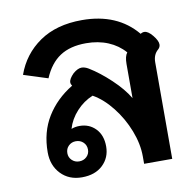

<svg xmlns="http://www.w3.org/2000/svg" viewBox="-72 -676 775 760"><g transform="rotate(-10 316.0 -296.5)"><path d="M81 -111Q81 -192 118.5 -253Q156 -314 222 -354Q217 -361 217 -368Q217 -382 237 -402Q256 -418 271 -418Q284 -418 299 -409Q340 -384 383 -343.5Q426 -303 449 -264V-401Q449 -432 460 -446Q433 -477 393.5 -493.5Q354 -510 305 -510Q241 -510 200 -483Q159 -456 135 -399L38 -430Q66 -509 134 -556Q202 -603 305 -603Q447 -603 525 -509Q532 -514 540 -514Q555 -514 573 -492Q591 -470 591 -455Q591 -444 582 -436Q562 -419 562 -388V0H449V-30Q449 -80 428 -134Q407 -188 371.5 -233Q336 -278 295 -301Q258 -286 229.5 -255Q201 -224 190 -186Q205 -192 223 -192Q262 -192 287.5 -165.5Q313 -139 313 -94Q313 -49 282 -19.5Q251 10 198 10Q146 10 113.5 -24Q81 -58 81 -111ZM240 -94Q240 -112 228 -123.5Q216 -135 198 -135Q181 -135 169 -123.5Q157 -112 157 -94Q157 -77 169 -65.5Q181 -54 198 -54Q216 -54 228 -65.5Q240 -77 240 -94Z"/></g></svg>

Font: Niramit SemiBold
Style: Regular
Weight: 600
Designer: Katatrad Aksorn Co.,Ltd.
Foundry: Cadson Demak Co.,Ltd.
Version: Version 1.001; ttfautohint (v1.6)